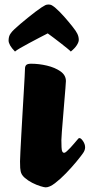

<svg xmlns="http://www.w3.org/2000/svg" viewBox="-20 -800 390 834"><path d="M178.4 13.8Q172.1 13.8 155.6 8.7Q139 3.7 120 -5.9Q101.1 -15.6 86.8 -28.3Q72.5 -40.9 69.7 -56.3Q68.5 -61.3 67.7 -71Q67 -80.7 67 -99.3Q67.2 -110.9 68.7 -142.4Q70.2 -174 72.7 -217.5Q75.2 -261 77.8 -307.3Q80.5 -353.7 83 -395.7Q85.5 -437.8 87 -466.1Q88.5 -494.5 88.5 -500.9Q88.5 -512.4 94.1 -517.8Q99.8 -523.2 115.3 -523.2Q149 -523.2 183.9 -515Q218.8 -506.7 242.6 -490.1Q266.3 -473.5 266.3 -447.9Q266.3 -441.5 264.2 -416.6Q262.1 -391.6 259.3 -357.6Q256.6 -323.6 253.7 -288.9Q250.8 -254.1 248.7 -227.6Q246.6 -201.1 246.6 -191.7Q246.6 -153.9 249.3 -145.1Q252.1 -136.2 258.8 -136.2Q262.8 -136.2 270.2 -142.9Q277.7 -149.6 286.3 -158.9Q295 -168.1 302.6 -177.3Q310.1 -186.5 314.4 -191.2Q318.6 -196.2 320.5 -198.2Q322.4 -200.2 325.1 -200.2Q331.9 -200.2 340.8 -186.9Q349.7 -173.7 349.7 -159.9Q349.7 -147.6 340.7 -134.8Q331.7 -121.8 311.6 -97.4Q291.4 -73 266.8 -47.5Q242.2 -22 218.7 -4.1Q195.2 13.8 178.4 13.8ZM45.1 -576.1Q30.5 -591 23.9 -602.9Q17.3 -614.8 17.3 -624Q17.3 -631.8 19.2 -640Q21 -648.1 27.6 -656.6Q31.6 -662.6 42.7 -673.2Q53.8 -683.8 68.9 -696.5Q84 -709.2 100.6 -722.7Q117.2 -736.1 132.7 -748Q148.2 -759.8 160 -767.6Q170.8 -774.6 176.7 -777.5Q182.6 -780.4 190.8 -780.4Q198.9 -780.4 204.3 -777.5Q209.7 -774.6 218.7 -767.6Q238.2 -750.9 258.5 -727.9Q278.8 -704.9 295 -684.3Q311.3 -663.8 316 -653.3Q319.2 -646.6 320.7 -640.1Q322.2 -633.6 322.2 -626.6Q322.2 -617.3 313.8 -604Q305.5 -590.7 287.6 -576.1Q283.8 -580.4 271.8 -590.1Q259.8 -599.8 244.3 -612Q228.8 -624.2 213.4 -635.7Q198.1 -647.3 187.3 -655Q172.1 -647.5 150.5 -636Q128.9 -624.5 106.7 -612.8Q84.4 -601.1 67.5 -591.1Q50.7 -581.2 45.1 -576.1Z"/></svg>

Font: Briem Hand Thin
Style: Regular
Weight: 100
Designer: Gunnlaugur SE Briem, Eben Sorkin
Foundry: Sorkin Type Co.
Version: Version 1.003